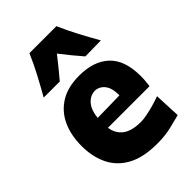

<svg xmlns="http://www.w3.org/2000/svg" viewBox="-257 -988 1113 1113"><g transform="rotate(-45 299.0 -432.0)"><path d="M354 15.6Q241.7 15.6 171.1 -22.9Q100.6 -61.5 67.6 -129.4Q34.7 -197.3 34.7 -285.2Q34.7 -372.6 65.4 -439.9Q96.2 -507.3 158 -545.7Q219.7 -584 313 -584Q432.1 -584 498.3 -522Q564.5 -460 564.5 -330.1Q564.5 -306.2 562.7 -288.1Q561 -270 558.6 -252H217.8Q225.1 -198.7 264.2 -169.7Q303.2 -140.6 378.4 -140.6Q397.9 -140.6 427 -146.2Q456.1 -151.9 488.3 -160.9Q520.5 -169.9 548.3 -180.2L555.7 -18.1Q520 -8.8 470.2 3.4Q420.4 15.6 354 15.6ZM397.9 -337.9Q398.9 -394.5 376.2 -425.3Q353.5 -456.1 314.9 -458Q274.9 -455.6 248 -423.6Q221.2 -391.6 216.3 -334.5ZM417.5 -637.2Q362.3 -700.7 312.5 -765.6Q288.1 -733.9 262.5 -702.4Q236.8 -670.9 210 -639.2H78.1Q112.3 -699.2 144.3 -759.8Q176.3 -820.3 201.7 -879.9H422.9Q448.7 -820.3 480.7 -759.8Q512.7 -699.2 546.9 -639.2Z"/></g></svg>

Font: Pinar-DS2-FD ExtraBold
Style: Regular
Weight: 800
Designer: Amin Abedi
Version: Version 3.000